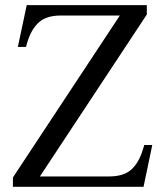

<svg xmlns="http://www.w3.org/2000/svg" viewBox="-20 -720 637 740"><path d="M545.9 -664.1 133.8 -40H400.9Q457 -40 486.3 -66.7Q515.6 -93.3 530.8 -144L536.1 -161.1H566.9L533.2 0H29.8V-36.1L441.9 -660.2H214.8Q158.7 -660.2 129.4 -633.5Q100.1 -606.9 85 -556.2L80.1 -539.1H48.8L83 -700.2H545.9Z"/></svg>

Font: LT Superior Serif
Style: Regular
Weight: 400
Designer: Daniel Lyons
Foundry: LyonsType
Version: Version 2.120;FEAKit 1.0